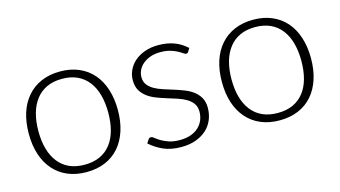

<svg xmlns="http://www.w3.org/2000/svg" viewBox="-65 -721 1671 944"><g transform="rotate(-15 770.5 -249.0)"><path d="M279 -505.5Q332.5 -505.5 374.8 -487.2Q417 -469 446 -435.5Q475 -402 490.2 -354.8Q505.5 -307.5 505.5 -249Q505.5 -190.5 490.2 -143.5Q475 -96.5 446 -63Q417 -29.5 374.8 -11.5Q332.5 6.5 279 6.5Q225.5 6.5 183.2 -11.5Q141 -29.5 111.8 -63Q82.5 -96.5 67.2 -143.5Q52 -190.5 52 -249Q52 -307.5 67.2 -354.8Q82.5 -402 111.8 -435.5Q141 -469 183.2 -487.2Q225.5 -505.5 279 -505.5ZM279 -31Q323.5 -31 356.8 -46.2Q390 -61.5 412.2 -90Q434.5 -118.5 445.5 -158.8Q456.5 -199 456.5 -249Q456.5 -298.5 445.5 -339Q434.5 -379.5 412.2 -408.2Q390 -437 356.8 -452.5Q323.5 -468 279 -468Q234.5 -468 201.2 -452.5Q168 -437 145.8 -408.2Q123.5 -379.5 112.2 -339Q101 -298.5 101 -249Q101 -199 112.2 -158.8Q123.5 -118.5 145.8 -90Q168 -61.5 201.2 -46.2Q234.5 -31 279 -31Z M913.5 -436Q909.5 -429 902 -429Q896.5 -429 888 -435.2Q879.5 -441.5 865.2 -449.2Q851 -457 830 -463.2Q809 -469.5 779 -469.5Q752 -469.5 729.8 -461.8Q707.5 -454 691.8 -441Q676 -428 667.5 -410.8Q659 -393.5 659 -374.5Q659 -351 671 -335.5Q683 -320 702.2 -309Q721.5 -298 746.5 -290Q771.5 -282 797.2 -274Q823 -266 848 -256.2Q873 -246.5 892.2 -232Q911.5 -217.5 923.5 -196.5Q935.5 -175.5 935.5 -145.5Q935.5 -113 924 -85Q912.5 -57 890.2 -36.5Q868 -16 835.5 -4Q803 8 761 8Q708.5 8 670.5 -8.8Q632.5 -25.5 602.5 -52.5L613.5 -69.5Q616 -73.5 619.2 -75.5Q622.5 -77.5 628 -77.5Q634.5 -77.5 643.8 -69.5Q653 -61.5 668.5 -52.2Q684 -43 706.8 -35Q729.5 -27 763 -27Q794.5 -27 818.5 -35.8Q842.5 -44.5 858.5 -59.5Q874.5 -74.5 882.8 -94.8Q891 -115 891 -137.5Q891 -162.5 879 -179Q867 -195.5 847.5 -207Q828 -218.5 803.2 -226.5Q778.5 -234.5 752.5 -242.5Q726.5 -250.5 701.8 -260Q677 -269.5 657.5 -284Q638 -298.5 626 -319.2Q614 -340 614 -371Q614 -397.5 625.5 -422Q637 -446.5 658.2 -465Q679.5 -483.5 710 -494.5Q740.5 -505.5 778.5 -505.5Q824 -505.5 859.2 -492.5Q894.5 -479.5 923.5 -452.5Z M1262 -505.5Q1315.5 -505.5 1357.8 -487.2Q1400 -469 1429 -435.5Q1458 -402 1473.2 -354.8Q1488.5 -307.5 1488.5 -249Q1488.5 -190.5 1473.2 -143.5Q1458 -96.5 1429 -63Q1400 -29.5 1357.8 -11.5Q1315.5 6.5 1262 6.5Q1208.5 6.5 1166.2 -11.5Q1124 -29.5 1094.8 -63Q1065.5 -96.5 1050.2 -143.5Q1035 -190.5 1035 -249Q1035 -307.5 1050.2 -354.8Q1065.5 -402 1094.8 -435.5Q1124 -469 1166.2 -487.2Q1208.5 -505.5 1262 -505.5ZM1262 -31Q1306.5 -31 1339.8 -46.2Q1373 -61.5 1395.2 -90Q1417.5 -118.5 1428.5 -158.8Q1439.5 -199 1439.5 -249Q1439.5 -298.5 1428.5 -339Q1417.5 -379.5 1395.2 -408.2Q1373 -437 1339.8 -452.5Q1306.5 -468 1262 -468Q1217.5 -468 1184.2 -452.5Q1151 -437 1128.8 -408.2Q1106.5 -379.5 1095.2 -339Q1084 -298.5 1084 -249Q1084 -199 1095.2 -158.8Q1106.5 -118.5 1128.8 -90Q1151 -61.5 1184.2 -46.2Q1217.5 -31 1262 -31Z"/></g></svg>

Font: Lato 2
Style: Regular
Weight: 300
Designer: Lukasz Dziedzic with Adam Twardoch and Botio Nikoltchev
Foundry: tyPoland Lukasz Dziedzic
Version: Version 2.015; 2015-08-06; http://www.latofonts.com/